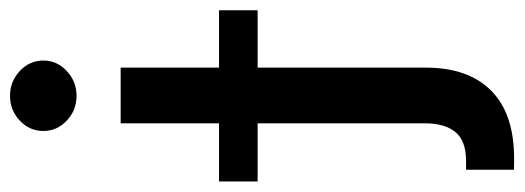

<svg xmlns="http://www.w3.org/2000/svg" viewBox="-376 -458 1001 366"><g transform="rotate(-90 124.0 -275.5)"><path d="M4.6 204.5Q-1.1 204.5 -6.2 204.5Q-11.4 204.5 -17 204.2V112.9H0Q38 112.9 54.7 92.7Q71.4 72.4 71.4 34.8V-284.4H-39.4V-358H71.4V-545.5H177.6V-358H286.9V-284.4H177.6V35.5Q177.6 117.5 133.5 161Q89.5 204.5 4.6 204.5ZM123.9 -629.6Q96.2 -629.6 76.5 -648.3Q56.8 -666.9 56.8 -692.8Q56.8 -719.1 76.5 -737.7Q96.2 -756.4 123.9 -756.4Q151.3 -756.4 171.2 -737.7Q191.1 -719.1 191.1 -692.8Q191.1 -666.9 171.2 -648.3Q151.3 -629.6 123.9 -629.6Z"/></g></svg>

Font: Linik Sans Medium
Style: Regular
Weight: 500
Designer: Rasmus Andersson (font), Cristiano Sobral (main changes)
Foundry: rsms
Version: Version 3.018;June 1, 2022;FontCreator 14.0.0.2814 64-bit; t